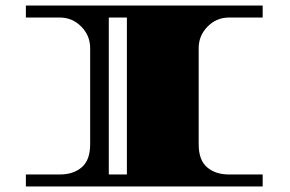

<svg xmlns="http://www.w3.org/2000/svg" viewBox="-20 -670 1043 690"><path d="M694 -497V-151Q694 -95 724 -69Q754 -43 803 -43H924V0H73V-43H195Q244 -43 274 -69Q304 -95 304 -151V-497Q304 -542 272 -574.5Q240 -607 195 -607H73V-650H924V-607H803Q758 -607 726 -574.5Q694 -542 694 -497ZM436 -43V-607H371V-43Z"/></svg>

Font: Diplomata SC
Style: Regular
Weight: 400
Width: 7
Designer: Eduardo Rodriguez Tunni
Foundry: Eduardo Rodriguez Tunni
Version: Version 1.001